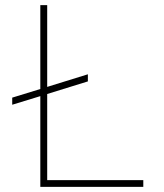

<svg xmlns="http://www.w3.org/2000/svg" viewBox="-20 -731 640 751"><path d="M164.6 -391.1 323.7 -440.4V-412.6L164.6 -363.3V-26.4H540.5V0H137.7V-355L27.8 -321.3V-349.1L137.7 -382.8V-710.9H164.6Z"/></svg>

Font: Roboto Mono Thin
Style: Regular
Weight: 250
Designer: Google
Version: Version 2.000985; 2015; ttfautohint (v1.3)